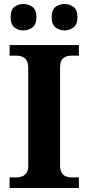

<svg xmlns="http://www.w3.org/2000/svg" viewBox="-20 -939 441 959"><path d="M28 0V-53H64Q79 -53 92 -58.5Q105 -64 113 -76.5Q121 -89 121 -111V-600Q121 -624 113 -637Q105 -650 92 -655.5Q79 -661 64 -661H28V-714H374V-661H336Q320 -661 307 -655.5Q294 -650 287 -637Q280 -624 280 -599V-112Q280 -91 287.5 -77.5Q295 -64 308 -58.5Q321 -53 336 -53H374V0ZM303 -787Q277 -787 257.5 -802Q238 -817 238 -853Q238 -890 257.5 -904.5Q277 -919 303 -919Q327 -919 347 -904.5Q367 -890 367 -853Q367 -817 347 -802Q327 -787 303 -787ZM97 -787Q71 -787 52 -802Q33 -817 33 -853Q33 -890 52 -904.5Q71 -919 97 -919Q122 -919 142 -904.5Q162 -890 162 -853Q162 -817 142 -802Q122 -787 97 -787Z"/></svg>

Font: Noto Serif Hebrew
Style: Bold
Weight: 700
Version: Version 2.003